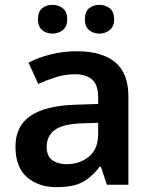

<svg xmlns="http://www.w3.org/2000/svg" viewBox="-20 -764 628 794"><path d="M297 -552Q402 -552 456.5 -506.5Q511 -461 511 -364V0H422L397 -75H393Q370 -46 345.5 -26.5Q321 -7 289.5 1.5Q258 10 213 10Q140 10 92 -31Q44 -72 44 -158Q44 -242 105.5 -284.5Q167 -327 292 -331L386 -334V-361Q386 -413 361 -435Q336 -457 291 -457Q250 -457 212 -445Q174 -433 138 -417L98 -505Q138 -526 189.5 -539Q241 -552 297 -552ZM320 -254Q237 -251 205 -225.5Q173 -200 173 -157Q173 -119 196 -102Q219 -85 255 -85Q310 -85 348 -116.5Q386 -148 386 -210V-256ZM137 -684Q137 -716 154.5 -730Q172 -744 197 -744Q221 -744 239.5 -730Q258 -716 258 -684Q258 -654 239.5 -639.5Q221 -625 197 -625Q172 -625 154.5 -639.5Q137 -654 137 -684ZM331 -684Q331 -716 348.5 -730Q366 -744 391 -744Q415 -744 433.5 -730Q452 -716 452 -684Q452 -654 433.5 -639.5Q415 -625 391 -625Q366 -625 348.5 -639.5Q331 -654 331 -684Z"/></svg>

Font: Noto Sans Cham SemiBold
Style: Regular
Weight: 600
Version: Version 2.002